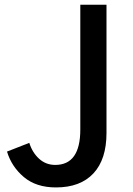

<svg xmlns="http://www.w3.org/2000/svg" viewBox="-20 -779 564 816"><path d="M9.8 -134.8 104.5 -171.9Q117.2 -130.9 146 -104.5Q174.8 -78.1 214.8 -78.1Q321.3 -78.1 321.3 -228.5V-758.8H432.6V-213.9Q432.6 -101.6 377 -42Q321.3 17.6 217.8 17.6Q133.8 17.6 81.5 -26.4Q29.3 -70.3 9.8 -134.8Z"/></svg>

Font: Gothic A1 SemiBold
Style: Regular
Weight: 600
Version: Version 2.50